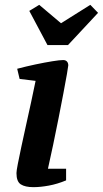

<svg xmlns="http://www.w3.org/2000/svg" viewBox="-20 -763 425 793"><path d="M118 10Q84 10 66 -1.5Q48 -13 48 -48Q48 -57 53.5 -85.5Q59 -114 68 -156Q77 -198 87.5 -245.5Q98 -293 108.5 -341Q119 -389 127 -429L61 -437L51 -479Q89 -489 127 -497Q165 -505 196 -510Q227 -515 241 -515Q251 -515 256.5 -509Q262 -503 262 -493Q262 -489 256.5 -457.5Q251 -426 242 -378.5Q233 -331 222 -275.5Q211 -220 199.5 -165Q188 -110 178 -66H253V-18Q217 -3 182 3.5Q147 10 118 10ZM176 -577 101 -718 142 -743 232 -667 353 -743 385 -710 261 -577Z"/></svg>

Font: Manuale
Style: Italic
Weight: 400
Italic angle: -11°
Designer: Eduardo Tunni / Pablo Cosgaya
Foundry: Eduardo Tunni / Pablo Cosgaya
Version: Version 1.002